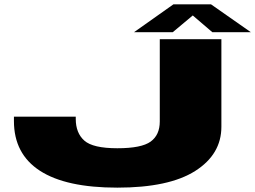

<svg xmlns="http://www.w3.org/2000/svg" viewBox="-20 -855 1172 882"><path d="M519 7Q756 7 876.5 -69.5Q997 -146 997 -273V-675H714V-297Q714 -235 672 -204.5Q630 -174 519 -174Q407 -174 367.5 -209Q328 -244 328 -309V-319H44V-299Q44 -148 163.5 -70.5Q283 7 519 7ZM595.5 -707H773.5L865.5 -784L955.5 -707H1132.5L949.5 -835H776.5Z"/></svg>

Font: Anybody ExtraExpanded Black
Style: Regular
Weight: 900
Width: 8
Version: Version 1.113;gftools[0.9.25]